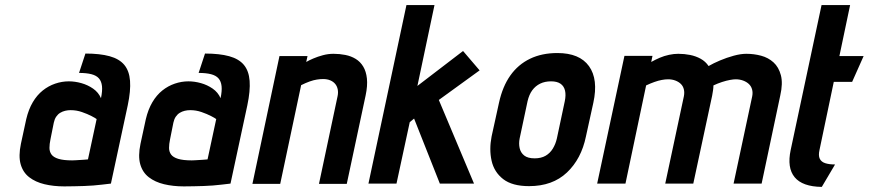

<svg xmlns="http://www.w3.org/2000/svg" viewBox="-20 -720 3407 753"><path d="M376 -335Q366 -358 345 -372.5Q324 -387 299 -394Q274 -401 250 -401Q223 -401 196.5 -392Q170 -383 147.5 -365Q125 -347 108.5 -319Q92 -291 83 -253L62 -156Q52 -108 61 -76Q70 -44 94.5 -25Q119 -6 154.5 2.5Q190 11 232 11Q252 11 271.5 10.5Q291 10 309.5 9.5Q328 9 346 7.5Q364 6 381 4Q398 2 415 0L481 -307Q493 -364 490 -403Q487 -442 467.5 -465.5Q448 -489 410 -499.5Q372 -510 315 -510L290 -434Q319 -434 338.5 -429Q358 -424 368 -412.5Q378 -401 380 -382Q382 -363 376 -335ZM359 -253 325 -95Q325 -95 320.5 -94.5Q316 -94 308.5 -93.5Q301 -93 292.5 -92.5Q284 -92 276 -91.5Q268 -91 263 -91Q229 -91 209.5 -97Q190 -103 182 -114Q174 -125 174 -140Q174 -155 178 -174L191 -239Q194 -253 200.5 -262.5Q207 -272 216 -277.5Q225 -283 235.5 -285.5Q246 -288 257 -288Q280 -288 301.5 -280.5Q323 -273 338.5 -265Q354 -257 359 -253Z M845 -335Q835 -358 814 -372.5Q793 -387 768 -394Q743 -401 719 -401Q692 -401 665.5 -392Q639 -383 616.5 -365Q594 -347 577.5 -319Q561 -291 552 -253L531 -156Q521 -108 530 -76Q539 -44 563.5 -25Q588 -6 623.5 2.5Q659 11 701 11Q721 11 740.5 10.5Q760 10 778.5 9.5Q797 9 815 7.5Q833 6 850 4Q867 2 884 0L950 -307Q962 -364 959 -403Q956 -442 936.5 -465.5Q917 -489 879 -499.5Q841 -510 784 -510L759 -434Q788 -434 807.5 -429Q827 -424 837 -412.5Q847 -401 849 -382Q851 -363 845 -335ZM828 -253 794 -95Q794 -95 789.5 -94.5Q785 -94 777.5 -93.5Q770 -93 761.5 -92.5Q753 -92 745 -91.5Q737 -91 732 -91Q698 -91 678.5 -97Q659 -103 651 -114Q643 -125 643 -140Q643 -155 647 -174L660 -239Q663 -253 669.5 -262.5Q676 -272 685 -277.5Q694 -283 704.5 -285.5Q715 -288 726 -288Q749 -288 770.5 -280.5Q792 -273 807.5 -265Q823 -257 828 -253Z M1304 -343 1231 1H1340L1414 -346Q1422 -384 1419 -412Q1416 -440 1404.5 -459Q1393 -478 1375 -489Q1357 -500 1334.5 -504.5Q1312 -509 1288 -509Q1267 -509 1246.5 -503.5Q1226 -498 1208.5 -490.5Q1191 -483 1181 -477L1186 -500H1076L970 1H1079L1161 -386Q1179 -395 1194.5 -400.5Q1210 -406 1223 -408Q1236 -410 1247 -410Q1263 -410 1275 -405Q1287 -400 1294.5 -391Q1302 -382 1304.5 -369.5Q1307 -357 1304 -343Z M1701 -328 1861 -444 1796 -520 1617 -383 1684 -700H1574L1425 0H1535L1587 -241L1604 -255L1705 0H1839Z M2278 -185 2307 -317Q2327 -409 2290 -460.5Q2253 -512 2166 -512Q2105 -512 2058.5 -489.5Q2012 -467 1981.5 -424Q1951 -381 1937 -317L1908 -185Q1898 -134 1908 -89.5Q1918 -45 1953.5 -17.5Q1989 10 2055 10Q2147 10 2203.5 -43.5Q2260 -97 2278 -185ZM2195 -323 2164 -177Q2159 -155 2148 -137Q2137 -119 2119.5 -109Q2102 -99 2077 -99Q2050 -99 2036 -110Q2022 -121 2018 -139Q2014 -157 2018 -177L2049 -323Q2055 -349 2067.5 -366Q2080 -383 2098.5 -392Q2117 -401 2141 -401Q2165 -401 2178.5 -391.5Q2192 -382 2196 -364.5Q2200 -347 2195 -323Z M2930 -342 2857 0H2967L3040 -345Q3051 -393 3042.5 -425Q3034 -457 3013.5 -475.5Q2993 -494 2965 -501.5Q2937 -509 2907 -509Q2885 -509 2857.5 -501.5Q2830 -494 2804 -483Q2778 -472 2759 -461Q2747 -479 2728 -489.5Q2709 -500 2686.5 -504.5Q2664 -509 2640 -509Q2623 -509 2604 -505Q2585 -501 2567.5 -493.5Q2550 -486 2534 -477L2539 -501H2429L2322 0H2433L2514 -385Q2531 -393 2546.5 -398.5Q2562 -404 2575.5 -406.5Q2589 -409 2600 -409Q2616 -409 2629 -404Q2642 -399 2650.5 -390.5Q2659 -382 2662 -369.5Q2665 -357 2662 -342L2589 0H2699L2773 -345Q2775 -356 2776.5 -366Q2778 -376 2778 -385Q2795 -393 2812 -398.5Q2829 -404 2843 -406.5Q2857 -409 2865 -409Q2881 -409 2894.5 -404Q2908 -399 2917 -390.5Q2926 -382 2929.5 -369.5Q2933 -357 2930 -342Z M3194 -132 3250 -399H3322L3367 -500H3272L3314 -700H3202L3081 -132Q3066 -62 3096.5 -25Q3127 12 3203 13L3255 -75Q3232 -75 3216.5 -80Q3201 -85 3195 -97.5Q3189 -110 3194 -132Z"/></svg>

Font: Advent Pro
Style: Bold Italic
Weight: 700
Italic angle: -12°
Designer: VivaRado, Andreas Kalpakidis
Foundry: VivaRado, Andreas Kalpakidis
Version: Version 3.000